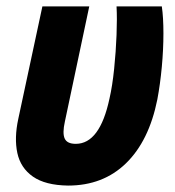

<svg xmlns="http://www.w3.org/2000/svg" viewBox="-20 -569 546 598"><path d="M192 9Q121 8 82.5 -19Q44 -46 34 -92.5Q24 -139 37 -199L112 -549H258L182 -190Q174 -154 181.5 -137.5Q189 -121 216 -121Q291 -121 321 -262Q330 -301 335.5 -354.5Q341 -408 343 -460Q345 -512 343 -549H484Q489 -515 489 -465Q489 -415 484 -361Q479 -307 470 -259Q444 -130 372.5 -60.5Q301 9 192 9Z"/></svg>

Font: Noto Sans Condensed ExtraBold
Style: Italic
Weight: 800
Width: 3
Italic angle: -12°
Designer: Monotype Design Team
Foundry: Monotype Imaging Inc.
Version: Version 2.013; ttfautohint (v1.8.4.7-5d5b)